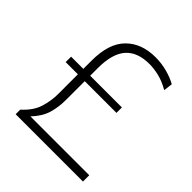

<svg xmlns="http://www.w3.org/2000/svg" viewBox="-189 -829 961 961"><g transform="rotate(45 291.0 -348.5)"><path d="M71.5 0V-32.5Q120.5 -76.5 135.5 -125.2Q150.5 -174 150.5 -223V-361.5H64V-400H150.5V-459Q150.5 -580 208.5 -638.5Q266.5 -697 365.5 -697Q408.5 -697 449 -686Q489.5 -675 518 -658.5L512 -611Q470 -635 434 -643.2Q398 -651.5 368 -651.5Q283 -651.5 241 -603.8Q199 -556 199 -454.5V-400H423.5V-361.5H199V-228.5Q199 -177.5 185.8 -132.8Q172.5 -88 131.5 -44.5H548V0Z"/></g></svg>

Font: Heraclito ExtraLight
Style: Regular
Weight: 200
Designer: Kostas Bartsokas (font) & Cristiano Sobral (main changes)
Foundry: Kostas Bartsokas (font) & Cristiano Sobral (main changes)
Version: Version 1.00;July 8, 2020;FontCreator 13.0.0.2655 64-bit